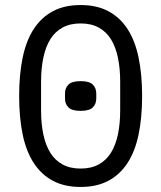

<svg xmlns="http://www.w3.org/2000/svg" viewBox="-20 -730 640 762"><path d="M56 -349Q56 -434 70 -501.5Q84 -569 114 -615Q144 -661 190 -685.5Q236 -710 300 -710Q364 -710 410 -685.5Q456 -661 486 -615Q516 -569 530 -501.5Q544 -434 544 -349Q544 -263 530 -196Q516 -129 486 -83Q456 -37 410 -12.5Q364 12 300 12Q236 12 190 -12.5Q144 -37 114 -83Q84 -129 70 -196Q56 -263 56 -349ZM457 -292V-406Q457 -458 448 -501Q439 -544 420.5 -574Q402 -604 372 -620.5Q342 -637 300 -637Q258 -637 228 -620.5Q198 -604 179.5 -574Q161 -544 152 -501Q143 -458 143 -406V-292Q143 -239 152 -196.5Q161 -154 179.5 -124Q198 -94 228 -77.5Q258 -61 300 -61Q342 -61 372 -77.5Q402 -94 420.5 -124Q439 -154 448 -196.5Q457 -239 457 -292ZM238 -338V-360Q238 -380 251.5 -394Q265 -408 300 -408Q335 -408 348.5 -394Q362 -380 362 -360V-338Q362 -318 348.5 -304Q335 -290 300 -290Q265 -290 251.5 -304Q238 -318 238 -338Z"/></svg>

Font: IBM Plaex Mono
Style: Regular
Weight: 400
Designer: Mike Abbink, Paul van der Laan, Pieter van Rosmalen
Foundry: Bold Monday
Version: Version 2.003